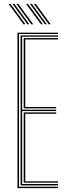

<svg xmlns="http://www.w3.org/2000/svg" viewBox="-20 -968 354 988"><path d="M70 0V-800H279V-793H78V-7H279V0ZM102 -28V-389.5H269V-382.5H110V-35H279V-28ZM86 -14V-786H279V-779H94V-403.5H269V-396.5H94V-21H279V-14ZM102 -410.5V-772H279V-765H110V-417.5H269V-410.5ZM141 -843 64 -948H74L151 -843ZM101 -843 24 -948H34L111 -843ZM121 -843 44 -948H54L131 -843ZM231 -843 154 -948H164L241 -843ZM191 -843 114 -948H124L201 -843ZM211 -843 134 -948H144L221 -843Z"/></svg>

Font: Big Shoulders Inline Text Thin
Style: Regular
Weight: 100
Designer: Patric King
Foundry: XO Type Co
Version: Version 2.002